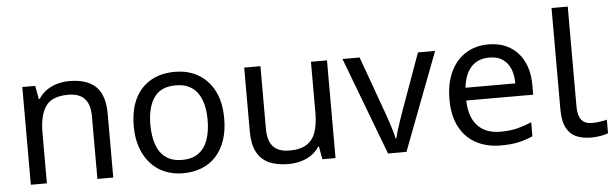

<svg xmlns="http://www.w3.org/2000/svg" viewBox="-47 -876 3355 1049"><g transform="rotate(-5 1630.5 -352.0)"><path d="M343 -546Q439 -546 488 -499.5Q537 -453 537 -349V0H450V-343Q450 -408 421 -440Q392 -472 330 -472Q241 -472 207 -422Q173 -372 173 -278V0H85V-536H156L169 -463H174Q192 -491 218.5 -509.5Q245 -528 277 -537Q309 -546 343 -546Z M1169 -269Q1169 -202 1151.5 -150.5Q1134 -99 1101.5 -63Q1069 -27 1022.5 -8.5Q976 10 919 10Q866 10 821 -8.5Q776 -27 743 -63Q710 -99 691.5 -150.5Q673 -202 673 -269Q673 -358 703 -419.5Q733 -481 789 -513.5Q845 -546 922 -546Q995 -546 1050.5 -513.5Q1106 -481 1137.5 -419.5Q1169 -358 1169 -269ZM764 -269Q764 -206 780.5 -159.5Q797 -113 832 -88Q867 -63 921 -63Q975 -63 1010 -88Q1045 -113 1061.5 -159.5Q1078 -206 1078 -269Q1078 -333 1061 -378Q1044 -423 1009.5 -447.5Q975 -472 920 -472Q838 -472 801 -418Q764 -364 764 -269Z M1756 -536V0H1684L1671 -71H1667Q1650 -43 1623 -25Q1596 -7 1564 1.5Q1532 10 1497 10Q1433 10 1389.5 -10.5Q1346 -31 1324 -74Q1302 -117 1302 -185V-536H1391V-191Q1391 -127 1420 -95Q1449 -63 1510 -63Q1570 -63 1604.5 -85.5Q1639 -108 1653.5 -151.5Q1668 -195 1668 -257V-536Z M2044 0 1841 -536H1935L2049 -220Q2057 -198 2066 -171Q2075 -144 2082 -119.5Q2089 -95 2092 -78H2096Q2100 -95 2107.5 -120Q2115 -145 2124.5 -172Q2134 -199 2141 -220L2255 -536H2349L2145 0Z M2641 -546Q2710 -546 2759.5 -516Q2809 -486 2835.5 -431.5Q2862 -377 2862 -304V-251H2495Q2497 -160 2541.5 -112.5Q2586 -65 2666 -65Q2717 -65 2756.5 -74.5Q2796 -84 2838 -102V-25Q2797 -7 2757 1.5Q2717 10 2662 10Q2586 10 2527.5 -21Q2469 -52 2436.5 -113.5Q2404 -175 2404 -264Q2404 -352 2433.5 -415Q2463 -478 2516.5 -512Q2570 -546 2641 -546ZM2640 -474Q2577 -474 2540.5 -433.5Q2504 -393 2497 -321H2770Q2770 -367 2756 -401Q2742 -435 2713.5 -454.5Q2685 -474 2640 -474Z M3156 10Q3112 10 3077.5 -4.5Q3043 -19 3023 -55.5Q3003 -92 3003 -157V-714H3092V-165Q3092 -117 3110.5 -93Q3129 -69 3169 -69Q3191 -69 3214.5 -72.5Q3238 -76 3251 -80V-6Q3237 1 3209.5 5.5Q3182 10 3156 10Z"/></g></svg>

Font: uoriya15
Style: Book
Weight: 400
Designer: Jelle Bosma - Monotype Design Team
Foundry: Monotype Imaging Inc.
Version: Version 2.003